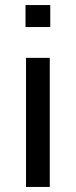

<svg xmlns="http://www.w3.org/2000/svg" viewBox="-20 -740 300 760"><path d="M179 -720V-633H81V-720ZM83 -511H177V0H83Z"/></svg>

Font: Chivo
Style: Regular
Weight: 400
Designer: Hector Gatti
Foundry: Omnibus-Type
Version: Version 1.007;PS 001.007;hotconv 1.0.88;makeotf.lib2.5.64775